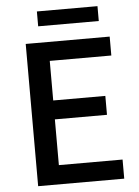

<svg xmlns="http://www.w3.org/2000/svg" viewBox="-60 -945 719 991"><g transform="rotate(-5 300.0 -449.5)"><path d="M97 0H543V-99H213V-336H483V-434H213V-639H532V-737H97ZM169 -822H483V-899H169Z"/></g></svg>

Font: Noto Sans CJK HK Medium
Style: Regular
Weight: 500
Designer: Ryoko NISHIZUKA 西塚涼子 (kana, bopomofo & ideographs); Paul D. Hunt (Latin, Greek & Cyrillic); Sandoll Communications 산돌커뮤니
Foundry: Adobe
Version: Version 2.004;hotconv 1.0.118;makeotfexe 2.5.65603